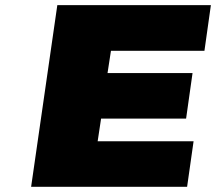

<svg xmlns="http://www.w3.org/2000/svg" viewBox="-20 -721 834 741"><path d="M100.1 0 201.2 -701.2H793.9L769 -524.9H408.2L395 -439H723.1L698.2 -263.2H370.1L356.9 -175.8H727.1L702.1 0Z"/></svg>

Font: Trueno Black
Style: Italic
Weight: 900
Designer: Julieta Ulanovsky
Foundry: Julieta Ulanovsky
Version: Version 3.001b | FøM Fix